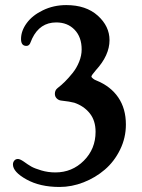

<svg xmlns="http://www.w3.org/2000/svg" viewBox="-20 -658 567 767"><path d="M85.4 -474.6Q64 -474.6 64 -502Q64 -534.7 86.7 -565.7Q109.4 -596.7 150.9 -616.7Q193.8 -637.7 244.6 -637.7Q323.7 -637.7 370.6 -595.5Q417.5 -553.2 417.5 -497.6Q417.5 -437 362.8 -377.4Q345.2 -356.9 345.2 -352.5Q345.2 -349.1 351.6 -344Q357.9 -338.9 365.2 -336.4Q421.9 -313.5 452.4 -268.8Q482.9 -224.1 482.9 -160.6Q482.9 -107.4 459.7 -60.1Q436.5 -12.7 398.9 19.5Q361.3 51.8 314 70.3Q266.6 88.9 217.8 88.9Q139.6 88.9 85.7 58.8Q31.7 28.8 31.7 -1Q31.7 -9.8 37.1 -16.4Q42.5 -22.9 51.8 -22.9Q59.6 -22.9 74.7 -12.7Q91.3 -0.5 105 7.3Q118.7 15.1 145.3 22.9Q171.9 30.8 201.2 30.8Q268.1 30.8 314.9 -16.1Q361.8 -63 361.8 -131.3Q361.8 -176.3 338.6 -205.3Q315.4 -234.4 276.9 -247.6Q259.8 -252.4 224.1 -256.3Q214.4 -257.3 206.8 -264.6Q199.2 -272 199.2 -283.2Q199.2 -297.4 209.5 -305.7Q224.1 -316.9 238.8 -331.3Q253.4 -345.7 269.8 -366Q286.1 -386.2 296.1 -411.1Q306.2 -436 306.2 -460.4Q306.2 -509.8 278.1 -539.1Q250 -568.4 204.6 -568.4Q139.2 -568.4 108.4 -503.9Q106.9 -500.5 104.2 -493.9Q101.6 -487.3 99.9 -483.9Q98.1 -480.5 94.5 -477.5Q90.8 -474.6 85.4 -474.6Z"/></svg>

Font: Cooper* Medium
Style: Regular
Weight: 500
Designer: Owen Earl
Foundry: indestructible type*
Version: Version 0.001